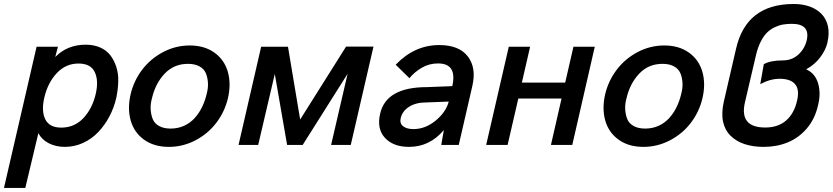

<svg xmlns="http://www.w3.org/2000/svg" viewBox="-50 -720 4141 954"><path d="M-30.3 213.9 131.8 -487.8H237.8L224.6 -437Q285.2 -498 375.5 -498Q415.5 -498 447 -484.4Q478.5 -470.7 497.6 -446.3Q516.6 -421.9 527.6 -388.4Q538.6 -355 537.6 -315.9Q536.6 -276.9 527.8 -233.9Q516.6 -184.6 493.2 -140.6Q469.7 -96.7 437.5 -63Q405.3 -29.3 362.5 -9.8Q319.8 9.8 272.5 9.8Q227.5 9.8 192.6 -8.1Q157.7 -25.9 140.6 -58.1L75.7 213.9ZM254.4 -85.9Q319.8 -85.9 364.3 -133.1Q408.7 -180.2 425.8 -253.9Q440.9 -319.8 420.7 -362.1Q400.4 -404.3 340.3 -404.3Q276.4 -404.3 231.7 -356.2Q187 -308.1 169.9 -233.9Q154.8 -168.5 175 -127.2Q195.3 -85.9 254.4 -85.9Z M789.1 9.8Q715.8 9.8 666.3 -25.6Q616.7 -61 599.6 -120.6Q582.5 -180.2 599.1 -252Q614.7 -318.4 656.2 -373.3Q697.8 -428.2 760.3 -461.2Q822.8 -494.1 892.6 -494.1Q965.8 -494.1 1015.4 -458.5Q1064.9 -422.9 1082 -363.3Q1099.1 -303.7 1082.5 -231.9Q1066.9 -165.5 1025.4 -110.6Q983.9 -55.7 921.4 -22.9Q858.9 9.8 789.1 9.8ZM797.9 -81.1Q833.5 -81.1 864 -94.7Q894.5 -108.4 916.5 -132.6Q938.5 -156.7 953.4 -186.8Q968.3 -216.8 976.6 -252Q984.9 -282.2 983.2 -309.3Q981.4 -336.4 972.2 -357.4Q962.9 -378.4 940.2 -390.6Q917.5 -402.8 883.8 -402.8Q814.5 -402.8 768.3 -354.2Q722.2 -305.7 705.1 -231.9Q696.8 -202.1 698.7 -174.8Q700.7 -147.5 709.7 -126.5Q718.8 -105.5 741.5 -93.3Q764.2 -81.1 797.9 -81.1Z M1135.3 0 1247.6 -487.8H1380.9L1441.4 -126L1669.4 -488.3H1805.7L1692.9 0H1595.2L1677.2 -353.5L1454.1 0H1376.5L1315.4 -352.5L1232.9 0Z M1982.4 9.8Q1904.3 9.8 1862.8 -34.9Q1821.3 -79.6 1838.9 -155.3Q1868.7 -287.1 2071.3 -287.1L2197.3 -292Q2222.7 -404.8 2126.5 -404.8Q2082.5 -404.8 2045.9 -383.5Q2009.3 -362.3 1984.4 -331.5L1916 -398.4Q2009.8 -496.1 2132.3 -496.1Q2231 -496.1 2274.4 -439.7Q2317.9 -383.3 2296.9 -292.5L2229.5 0H2142.6L2155.3 -73.7Q2085 9.8 1982.4 9.8ZM2004.4 -78.6Q2063.5 -78.6 2114.7 -120.8Q2166 -163.1 2179.7 -215.3L2066.4 -210.9Q2016.6 -210.9 1982.7 -189.5Q1948.7 -168 1940.9 -132.3Q1935.1 -106.9 1952.9 -92.8Q1970.7 -78.6 2004.4 -78.6Z M2365.7 0 2478 -487.8H2584L2543 -309.6H2758.3L2799.3 -487.8H2905.3L2793.5 0H2687.5L2740.2 -230.5H2525.4L2472.2 0Z M3147 9.8Q3073.7 9.8 3024.2 -25.6Q2974.6 -61 2957.5 -120.6Q2940.4 -180.2 2957 -252Q2972.7 -318.4 3014.2 -373.3Q3055.7 -428.2 3118.2 -461.2Q3180.7 -494.1 3250.5 -494.1Q3323.7 -494.1 3373.3 -458.5Q3422.9 -422.9 3439.9 -363.3Q3457 -303.7 3440.4 -231.9Q3424.8 -165.5 3383.3 -110.6Q3341.8 -55.7 3279.3 -22.9Q3216.8 9.8 3147 9.8ZM3155.8 -81.1Q3191.4 -81.1 3221.9 -94.7Q3252.4 -108.4 3274.4 -132.6Q3296.4 -156.7 3311.3 -186.8Q3326.2 -216.8 3334.5 -252Q3342.8 -282.2 3341.1 -309.3Q3339.4 -336.4 3330.1 -357.4Q3320.8 -378.4 3298.1 -390.6Q3275.4 -402.8 3241.7 -402.8Q3172.4 -402.8 3126.2 -354.2Q3080.1 -305.7 3063 -231.9Q3054.7 -202.1 3056.6 -174.8Q3058.6 -147.5 3067.6 -126.5Q3076.7 -105.5 3099.4 -93.3Q3122.1 -81.1 3155.8 -81.1Z M3744.1 9.8Q3691.4 9.8 3649.9 -3.9Q3608.4 -17.6 3580.1 -45.4Q3551.8 -73.2 3542.7 -115.5Q3533.7 -157.7 3546.4 -214.8L3607.4 -478.5Q3658.2 -700.2 3893.6 -700.2Q3938 -700.2 3973.4 -687.5Q4008.8 -674.8 4032.2 -650.4Q4055.7 -626 4063.7 -590.1Q4071.8 -554.2 4061 -507.3Q4052.7 -471.2 4025.1 -434.8Q3997.6 -398.4 3955.6 -375.5Q4000 -356 4014.9 -305.9Q4029.8 -255.9 4014.2 -195.3Q3999 -128.4 3958.7 -81.5Q3918.5 -34.7 3864 -12.5Q3809.6 9.8 3744.1 9.8ZM3752.4 -86.4Q3816.4 -86.4 3856.4 -121.6Q3896.5 -156.7 3910.6 -220.7Q3923.3 -274.9 3900.6 -301.8Q3877.9 -328.6 3823.7 -328.6Q3776.9 -328.6 3727.5 -301.8L3745.1 -400.9Q3777.3 -419.9 3841.3 -419.9Q3885.7 -420.4 3917 -449Q3948.2 -477.5 3958.5 -520Q3976.6 -601.6 3884.3 -601.6Q3860.4 -601.6 3840.6 -598.1Q3820.8 -594.7 3799.1 -584.5Q3777.3 -574.2 3760.7 -557.6Q3744.1 -541 3729.7 -512.7Q3715.3 -484.4 3706.5 -446.8L3651.4 -211.4Q3622.6 -86.4 3752.4 -86.4Z"/></svg>

Font: HK Grotesk SemiBold Italic
Style: Regular
Weight: 600
Italic angle: -13°
Designer: Alfredo Marco Pradil and Stefan Peev
Foundry: Hanken Design Co.
Version: Version 1.000;PS 001.000;hotconv 1.0.88;makeotf.lib2.5.64775